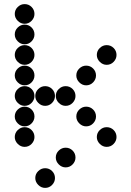

<svg xmlns="http://www.w3.org/2000/svg" viewBox="-20 -718 640 936"><path d="M52 -650Q52 -631 66.5 -616.5Q81 -602 100 -602Q120 -602 134 -616.5Q148 -631 148 -650Q148 -670 134 -684Q120 -698 100 -698Q81 -698 66.5 -684Q52 -670 52 -650ZM52 -550Q52 -531 66.5 -516.5Q81 -502 100 -502Q120 -502 134 -516.5Q148 -531 148 -550Q148 -570 134 -584Q120 -598 100 -598Q81 -598 66.5 -584Q52 -570 52 -550ZM52 -450Q52 -431 66.5 -416.5Q81 -402 100 -402Q120 -402 134 -416.5Q148 -431 148 -450Q148 -470 134 -484Q120 -498 100 -498Q81 -498 66.5 -484Q52 -470 52 -450ZM452 -450Q452 -431 466.5 -416.5Q481 -402 500 -402Q520 -402 534 -416.5Q548 -431 548 -450Q548 -470 534 -484Q520 -498 500 -498Q481 -498 466.5 -484Q452 -470 452 -450ZM52 -350Q52 -331 66.5 -316.5Q81 -302 100 -302Q120 -302 134 -316.5Q148 -331 148 -350Q148 -370 134 -384Q120 -398 100 -398Q81 -398 66.5 -384Q52 -370 52 -350ZM352 -350Q352 -331 366.5 -316.5Q381 -302 400 -302Q420 -302 434 -316.5Q448 -331 448 -350Q448 -370 434 -384Q420 -398 400 -398Q381 -398 366.5 -384Q352 -370 352 -350ZM52 -250Q52 -231 66.5 -216.5Q81 -202 100 -202Q120 -202 134 -216.5Q148 -231 148 -250Q148 -270 134 -284Q120 -298 100 -298Q81 -298 66.5 -284Q52 -270 52 -250ZM152 -250Q152 -231 166.5 -216.5Q181 -202 200 -202Q220 -202 234 -216.5Q248 -231 248 -250Q248 -270 234 -284Q220 -298 200 -298Q181 -298 166.5 -284Q152 -270 152 -250ZM252 -250Q252 -231 266.5 -216.5Q281 -202 300 -202Q320 -202 334 -216.5Q348 -231 348 -250Q348 -270 334 -284Q320 -298 300 -298Q281 -298 266.5 -284Q252 -270 252 -250ZM52 -150Q52 -131 66.5 -116.5Q81 -102 100 -102Q120 -102 134 -116.5Q148 -131 148 -150Q148 -170 134 -184Q120 -198 100 -198Q81 -198 66.5 -184Q52 -170 52 -150ZM352 -150Q352 -131 366.5 -116.5Q381 -102 400 -102Q420 -102 434 -116.5Q448 -131 448 -150Q448 -170 434 -184Q420 -198 400 -198Q381 -198 366.5 -184Q352 -170 352 -150ZM52 -50Q52 -31 66.5 -16.5Q81 -2 100 -2Q120 -2 134 -16.5Q148 -31 148 -50Q148 -70 134 -84Q120 -98 100 -98Q81 -98 66.5 -84Q52 -70 52 -50ZM452 -50Q452 -31 466.5 -16.5Q481 -2 500 -2Q520 -2 534 -16.5Q548 -31 548 -50Q548 -70 534 -84Q520 -98 500 -98Q481 -98 466.5 -84Q452 -70 452 -50ZM252 50Q252 69 266.5 83.5Q281 98 300 98Q320 98 334 83.5Q348 69 348 50Q348 30 334 16Q320 2 300 2Q281 2 266.5 16Q252 30 252 50ZM152 150Q152 169 166.5 183.5Q181 198 200 198Q220 198 234 183.5Q248 169 248 150Q248 130 234 116Q220 102 200 102Q181 102 166.5 116Q152 130 152 150Z"/></svg>

Font: Matrix Sans Print
Style: Regular
Weight: 400
Designer: Brad Neil
Version: Version 1.100